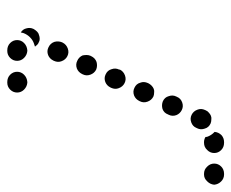

<svg xmlns="http://www.w3.org/2000/svg" viewBox="-74 -534 635 527"><g transform="rotate(90 243.5 -270.5)"><path d="M147 0Q147 -11 139 -19Q131 -27 120 -28H118Q106 -27 98 -19Q90 -11 90 0Q90 11 98 19Q106 27 118 27H120Q131 27 139 19Q147 11 147 0ZM234 0Q234 -11 226 -19Q218 -27 207 -28H205Q193 -27 185 -19Q177 -11 177 0Q177 11 185 19Q193 27 205 27H207Q218 27 226 19Q234 11 234 0ZM59 -44 60 -46Q63 -51 67 -55Q71 -59 76 -60Q81 -62 87 -62Q92 -62 97 -59Q100 -58 103 -55Q106 -52 108 -49Q104 -48 99 -46Q90 -43 82 -35Q75 -28 71 -18Q70 -14 69 -10Q60 -16 58 -25Q55 -35 59 -44ZM110 -86Q120 -81 131 -85Q141 -89 146 -99L147 -101Q152 -112 148 -122Q144 -133 134 -138Q124 -143 113 -139Q102 -135 97 -125L96 -123Q92 -113 95 -102Q99 -91 110 -86ZM132 -180Q134 -175 138 -171Q142 -167 147 -165Q157 -160 168 -164Q178 -168 183 -178L184 -180Q189 -190 185 -201Q181 -212 171 -217Q161 -221 150 -218Q139 -214 134 -203L133 -201Q131 -196 131 -191Q131 -186 132 -180ZM184 -243Q194 -238 205 -242Q215 -246 220 -256L221 -258Q226 -269 222 -279Q218 -290 208 -295Q198 -300 187 -296Q176 -292 171 -282V-280Q166 -270 170 -259Q173 -248 184 -243ZM221 -322Q231 -317 242 -321Q252 -325 257 -335L258 -337Q263 -347 259 -358Q255 -369 245 -374Q240 -376 235 -376Q229 -377 224 -375Q219 -373 215 -369Q211 -365 209 -361L208 -359Q203 -348 207 -338Q210 -327 221 -322ZM258 -400Q268 -396 279 -399Q290 -403 294 -414L295 -416Q300 -426 296 -437Q292 -447 282 -452Q272 -457 261 -453Q250 -449 246 -439L245 -437Q240 -427 244 -416Q247 -405 258 -400ZM295 -479Q305 -474 316 -478Q327 -482 331 -492L332 -494Q337 -504 333 -515Q330 -526 319 -531Q314 -533 309 -533Q303 -534 298 -532Q293 -530 289 -526Q285 -523 283 -518L282 -516Q277 -505 281 -495Q285 -484 295 -479ZM370 -568H372Q384 -568 392 -560Q400 -552 400 -541Q400 -530 392 -522Q384 -513 372 -513H370Q366 -513 363 -514Q359 -515 356 -517Q356 -520 355 -523Q351 -533 344 -540Q343 -541 342 -542Q343 -553 351 -561Q359 -568 370 -568ZM487 -541Q486 -530 478 -522Q470 -513 459 -513H457Q445 -513 437 -522Q429 -530 429 -541Q429 -552 437 -560Q445 -568 457 -568H459Q470 -568 478 -560Q486 -552 487 -541Z"/></g></svg>

Font: FRB American Cursive Guidelines Dotted Ultra
Style: Bold Italic
Weight: 1000
Italic angle: -25°
Version: Version 2.0;Modular Font Editor K font №1